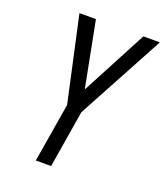

<svg xmlns="http://www.w3.org/2000/svg" viewBox="-136 -827 791 920"><g transform="rotate(20 260.0 -367.5)"><path d="M155 0 205 -301 110 -735H194L259 -400L436 -735H520L281 -292L233 0Z"/></g></svg>

Font: Iosevka
Style: Italic
Weight: 400
Italic angle: -9°
Monospace: yes
Designer: Belleve Invis
Foundry: Belleve Invis
Version: Version 32.5.0; ttfautohint (v1.8.4)